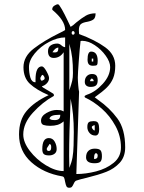

<svg xmlns="http://www.w3.org/2000/svg" viewBox="-20 -1014 682 908"><path d="M91 -696Q91 -747 140 -784.5Q189 -822 258 -856Q264 -859 276 -865Q288 -871 288 -873Q288 -917 228 -967Q227 -968 227 -970Q227 -981 237.5 -987.5Q248 -994 254 -994Q259 -994 272.5 -970Q286 -946 298 -920.5Q310 -895 314 -887Q324 -892 341 -908Q367 -929 386 -940Q405 -951 432 -951Q432 -930 422.5 -922.5Q413 -915 393 -911Q373 -908 363 -900.5Q353 -893 353 -870L354 -853Q430 -825 477.5 -790.5Q525 -756 525 -703Q525 -668 515 -644Q505 -620 485.5 -600.5Q466 -581 428 -554Q431 -551 445 -541Q498 -504 535 -454Q572 -404 572 -317Q572 -272 546 -244Q520 -216 483 -201.5Q446 -187 389 -173Q358 -166 341 -160Q334 -158 328 -144Q324 -135 320 -130.5Q316 -126 308 -126Q298 -126 294.5 -132.5Q291 -139 288 -154Q286 -166 283.5 -172.5Q281 -179 274 -180Q186 -195 128 -247Q70 -299 70 -378Q70 -447 106 -489.5Q142 -532 210 -564Q152 -589 121.5 -617.5Q91 -646 91 -696ZM319 -858Q319 -850 326 -850Q329 -850 331 -852.5Q333 -855 333 -858Q333 -861 331 -864Q329 -867 326 -867Q319 -867 319 -858ZM90 -378Q90 -341 121 -300.5Q152 -260 197 -232.5Q242 -205 281 -205V-440Q267 -428 252 -423.5Q237 -419 217 -419Q198 -419 186 -423Q174 -427 174 -443Q174 -465 199.5 -479.5Q225 -494 248 -494Q260 -494 266 -493Q272 -492 281 -487V-767Q263 -740 234 -740Q207 -740 207 -772Q207 -790 219.5 -799Q232 -808 251 -808Q261 -808 270.5 -799.5Q280 -791 288 -791V-837Q252 -837 211.5 -815.5Q171 -794 144 -761Q117 -728 117 -697Q117 -670 123.5 -647.5Q130 -625 148 -625V-637Q148 -700 178 -700Q187 -700 199.5 -677.5Q212 -655 212 -645Q212 -631 201.5 -620Q191 -609 178 -606Q179 -601 209 -585L232 -571Q235 -568 235 -564Q235 -561 234 -560Q181 -531 135.5 -481Q90 -431 90 -378ZM552 -317Q552 -371 526 -418.5Q500 -466 461.5 -500Q423 -534 382 -553Q380 -555 380 -558Q380 -562 391 -566Q431 -579 466 -617.5Q501 -656 501 -697Q501 -721 480 -750.5Q459 -780 428 -800.5Q397 -821 368 -821Q363 -821 361 -820Q357 -786 352.5 -725Q348 -664 348 -647Q348 -633 350 -610Q352 -587 354 -580L341 -191Q386 -191 434.5 -203.5Q483 -216 517.5 -244Q552 -272 552 -317ZM325 -669Q325 -709 321.5 -739.5Q318 -770 308 -807V-587Q318 -617 321.5 -632Q325 -647 325 -669ZM228 -767Q231 -766 238 -766Q249 -766 252.5 -771Q256 -776 256 -789Q242 -789 228 -767ZM411 -770Q442 -770 442 -726Q442 -711 438.5 -707Q435 -703 420 -703Q406 -703 400 -710Q394 -717 394 -732Q394 -770 411 -770ZM414 -723H421V-737H414ZM415 -664Q430 -664 436 -656.5Q442 -649 442 -634Q442 -617 434 -610Q426 -603 408 -603Q396 -603 388.5 -609Q381 -615 381 -627Q381 -644 390.5 -654Q400 -664 415 -664ZM178 -632Q181 -633 186 -636Q191 -639 191 -642V-646Q190 -651 186.5 -655.5Q183 -660 181 -660Q179 -660 176 -655.5Q173 -651 171 -646V-642Q171 -639 173.5 -635.5Q176 -632 178 -632ZM406 -630H423Q423 -639 414 -643Q406 -638 406 -630ZM307 -277 308 -220Q319 -247 323 -270Q327 -293 328 -326L329 -389Q329 -477 314 -547Q307 -380 307 -277ZM238 -446Q252 -446 258.5 -451.5Q265 -457 265 -471H258Q218 -471 214 -453Q219 -448 225.5 -447Q232 -446 238 -446ZM420 -441H425Q440 -441 444.5 -431Q449 -421 449 -403Q449 -373 431 -373Q414 -373 403.5 -385Q393 -397 393 -413Q393 -431 400 -436Q407 -441 420 -441ZM428 -397V-422Q424 -422 419 -419Q414 -416 414 -413Q414 -409 418.5 -403Q423 -397 428 -397ZM211 -361Q229 -361 238.5 -344.5Q248 -328 248 -309Q248 -294 237.5 -286.5Q227 -279 212 -279Q194 -279 187 -285.5Q180 -292 180 -309Q180 -361 211 -361ZM211 -300Q222 -300 222 -316V-320Q222 -332 214 -333Q213 -330 207 -321.5Q201 -313 201 -310Q201 -300 211 -300ZM428 -311Q448 -311 455 -303.5Q462 -296 462 -275Q462 -256 454.5 -249Q447 -242 427 -242Q387 -242 387 -270Q387 -290 398 -300.5Q409 -311 428 -311ZM425 -268V-262Q442 -262 442 -277Q442 -282 440.5 -285Q439 -288 434 -290Q425 -288 425 -268Z"/></svg>

Font: Krikikrak Dingbats
Style: Regular
Weight: 400
Designer: Jenny du Carrois
Foundry: bBox Type GmbH
Version: Version 1.001